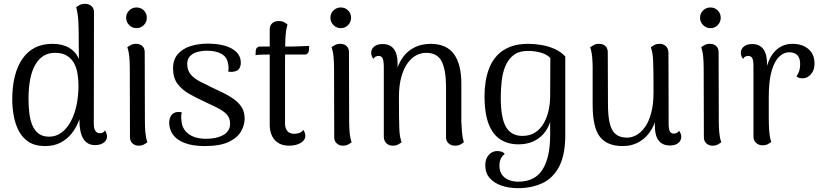

<svg xmlns="http://www.w3.org/2000/svg" viewBox="-20 -750 4305 1003"><path d="M216 13Q163 13 129.5 -9Q96 -31 77.5 -67.5Q59 -104 51.5 -146.5Q44 -189 44 -230Q44 -367 98 -444Q152 -521 254 -521Q306 -521 341.5 -500Q377 -479 392 -441L391 -575Q391 -613 388.5 -648.5Q386 -684 378 -712Q384 -717 395.5 -723.5Q407 -730 424 -730Q444 -730 457.5 -718.5Q471 -707 471 -686L470 -105Q470 -78 478.5 -66Q487 -54 501 -54Q507 -54 515 -56.5Q523 -59 528 -69Q534 -61 536.5 -52.5Q539 -44 539 -37Q539 -17 521.5 -4.5Q504 8 477 8Q435 8 415 -25.5Q395 -59 395 -120V-209L417 -220Q410 -170 395 -127.5Q380 -85 355 -53.5Q330 -22 295.5 -4.5Q261 13 216 13ZM236 -36Q273 -36 301.5 -57.5Q330 -79 350 -116Q370 -153 380 -201.5Q390 -250 390 -304Q390 -334 385 -364.5Q380 -395 367 -419.5Q354 -444 329.5 -459Q305 -474 267 -474Q201 -474 165 -413Q129 -352 129 -233Q129 -196 133 -161Q137 -126 148 -98Q159 -70 180.5 -53Q202 -36 236 -36Z M693 -603Q671 -603 655 -619Q639 -635 639 -657Q639 -680 655 -695.5Q671 -711 693 -711Q716 -711 731.5 -695.5Q747 -680 747 -657Q747 -635 731.5 -619Q716 -603 693 -603ZM737 -114Q737 -85 739.5 -57Q742 -29 750 -7Q744 -2 732.5 4.5Q721 11 704 11Q685 11 672 -1Q659 -13 659 -33L658 -396Q658 -425 655.5 -453Q653 -481 645 -503Q651 -508 662.5 -514.5Q674 -521 691 -521Q711 -521 723.5 -509.5Q736 -498 736 -477Z M1050 13Q985 13 943.5 -3.5Q902 -20 883 -47.5Q864 -75 864 -108Q864 -125 870 -139Q876 -153 890.5 -160.5Q905 -168 930 -163Q927 -153 926.5 -143.5Q926 -134 928 -121Q930 -77 964 -51Q998 -25 1057 -25Q1112 -25 1147 -45Q1182 -65 1182 -104Q1182 -136 1161.5 -155.5Q1141 -175 1109 -190Q1077 -205 1042 -222Q1003 -240 967 -260.5Q931 -281 907.5 -312Q884 -343 884 -393Q884 -439 909 -467.5Q934 -496 975 -509Q1016 -522 1064 -522Q1146 -522 1192 -495.5Q1238 -469 1238 -422Q1238 -405 1230 -392Q1222 -379 1201 -376Q1194 -374 1187 -374.5Q1180 -375 1172 -376Q1174 -386 1174 -397.5Q1174 -409 1171 -418Q1167 -451 1138 -468Q1109 -485 1061 -485Q1034 -485 1010.5 -478.5Q987 -472 972.5 -456.5Q958 -441 958 -416Q958 -383 976 -361.5Q994 -340 1024 -324.5Q1054 -309 1087 -293Q1117 -279 1147 -264.5Q1177 -250 1202.5 -231.5Q1228 -213 1243 -189Q1258 -165 1258 -130Q1258 -97 1239.5 -64Q1221 -31 1175.5 -9Q1130 13 1050 13Z M1490 11Q1442 11 1415.5 -18.5Q1389 -48 1389 -100V-596Q1389 -617 1402 -628.5Q1415 -640 1436 -640Q1454 -640 1465 -633.5Q1476 -627 1482 -622Q1473 -594 1471 -549Q1469 -504 1469 -427V-105Q1469 -80 1481 -65.5Q1493 -51 1517 -51Q1531 -51 1545 -56Q1559 -61 1564 -72Q1570 -64 1572.5 -55.5Q1575 -47 1575 -40Q1575 -18 1551 -3.5Q1527 11 1490 11ZM1315 -462 1316 -485Q1317 -496 1323.5 -501.5Q1330 -507 1338 -507H1510Q1514 -507 1526 -507.5Q1538 -508 1552.5 -508.5Q1567 -509 1579 -509.5Q1591 -510 1595 -510L1594 -488Q1593 -477 1587 -471Q1581 -465 1572 -465H1375Q1365 -465 1345 -464.5Q1325 -464 1315 -462Z M1760 -603Q1738 -603 1722 -619Q1706 -635 1706 -657Q1706 -680 1722 -695.5Q1738 -711 1760 -711Q1783 -711 1798.5 -695.5Q1814 -680 1814 -657Q1814 -635 1798.5 -619Q1783 -603 1760 -603ZM1804 -114Q1804 -85 1806.5 -57Q1809 -29 1817 -7Q1811 -2 1799.5 4.5Q1788 11 1771 11Q1752 11 1739 -1Q1726 -13 1726 -33L1725 -396Q1725 -425 1722.5 -453Q1720 -481 1712 -503Q1718 -508 1729.5 -514.5Q1741 -521 1758 -521Q1778 -521 1790.5 -509.5Q1803 -498 1803 -477Z M2032 11Q2011 11 1998 -2Q1985 -15 1985 -37V-406Q1984 -435 1978 -446.5Q1972 -458 1957 -458Q1952 -458 1944 -455Q1936 -452 1931 -442Q1919 -457 1919 -474Q1919 -494 1935 -507Q1951 -520 1979 -520Q2017 -520 2037 -494.5Q2057 -469 2057 -417V-347L2042 -329Q2048 -389 2072.5 -432Q2097 -475 2137.5 -498Q2178 -521 2229 -521Q2312 -521 2351 -468Q2390 -415 2390 -313V-114Q2391 -88 2393.5 -58.5Q2396 -29 2403 -7Q2395 0 2384 5.5Q2373 11 2357 11Q2337 11 2323.5 -1Q2310 -13 2310 -33V-303Q2309 -387 2286.5 -430.5Q2264 -474 2206 -474Q2181 -474 2156.5 -462Q2132 -450 2111 -422.5Q2090 -395 2077 -350Q2064 -305 2064 -241Q2064 -181 2064.5 -142Q2065 -103 2066 -78Q2067 -53 2070 -37Q2073 -21 2078 -7Q2072 -2 2060.5 4.5Q2049 11 2032 11Z M2685 233Q2640 233 2601 220Q2562 207 2538.5 180.5Q2515 154 2515 113Q2515 79 2533.5 59Q2552 39 2577 39Q2605 39 2617 54Q2602 65 2595.5 80.5Q2589 96 2589 115Q2589 143 2601.5 161.5Q2614 180 2636.5 189.5Q2659 199 2688 199Q2774 199 2814 136Q2854 73 2854 -45Q2854 -59 2854 -77.5Q2854 -96 2854 -113Q2836 -58 2793 -27Q2750 4 2688 4Q2634 4 2594 -21.5Q2554 -47 2532.5 -103Q2511 -159 2511 -248Q2511 -286 2517 -324.5Q2523 -363 2537.5 -398.5Q2552 -434 2578 -461.5Q2604 -489 2643.5 -505Q2683 -521 2739 -521Q2773 -521 2808.5 -515Q2844 -509 2877 -494.5Q2910 -480 2933 -455V-45Q2933 59 2901 120Q2869 181 2813 207Q2757 233 2685 233ZM2709 -40Q2749 -40 2776.5 -58.5Q2804 -77 2821 -107Q2838 -137 2846 -174Q2854 -211 2854 -248L2855 -447Q2837 -466 2805.5 -475Q2774 -484 2738 -484Q2692 -484 2664 -463Q2636 -442 2621 -407Q2606 -372 2601 -328.5Q2596 -285 2596 -240Q2596 -133 2623.5 -86.5Q2651 -40 2709 -40Z M3426 -521Q3446 -521 3459 -508.5Q3472 -496 3472 -473L3473 -103Q3473 -75 3479.5 -63.5Q3486 -52 3501 -52Q3506 -52 3514 -55Q3522 -58 3527 -67Q3539 -52 3539 -36Q3539 -16 3523.5 -3Q3508 10 3479 10Q3441 10 3421 -15.5Q3401 -41 3401 -92V-163L3416 -181Q3410 -120 3385.5 -77Q3361 -34 3322 -10.5Q3283 13 3233 13Q3153 13 3115 -34Q3077 -81 3076 -197V-395Q3076 -422 3073.5 -451Q3071 -480 3063 -503Q3072 -509 3082.5 -515Q3093 -521 3110 -521Q3130 -521 3142.5 -509.5Q3155 -498 3155 -476L3156 -207Q3156 -144 3165.5 -105Q3175 -66 3197 -48.5Q3219 -31 3256 -31Q3280 -31 3304 -44Q3328 -57 3348.5 -85Q3369 -113 3381.5 -158.5Q3394 -204 3394 -269Q3394 -329 3393.5 -368Q3393 -407 3392 -431.5Q3391 -456 3388 -472.5Q3385 -489 3380 -503Q3386 -508 3397.5 -514.5Q3409 -521 3426 -521Z M3691 -603Q3669 -603 3653 -619Q3637 -635 3637 -657Q3637 -680 3653 -695.5Q3669 -711 3691 -711Q3714 -711 3729.5 -695.5Q3745 -680 3745 -657Q3745 -635 3729.5 -619Q3714 -603 3691 -603ZM3735 -114Q3735 -85 3737.5 -57Q3740 -29 3748 -7Q3742 -2 3730.5 4.5Q3719 11 3702 11Q3683 11 3670 -1Q3657 -13 3657 -33L3656 -396Q3656 -425 3653.5 -453Q3651 -481 3643 -503Q3649 -508 3660.5 -514.5Q3672 -521 3689 -521Q3709 -521 3721.5 -509.5Q3734 -498 3734 -477Z M3962 9Q3944 9 3930 -3.5Q3916 -16 3916 -38V-406Q3916 -435 3909.5 -446.5Q3903 -458 3888 -458Q3883 -458 3875 -455Q3867 -452 3862 -442Q3850 -457 3850 -474Q3850 -494 3866 -507Q3882 -520 3910 -520Q3948 -520 3968 -493Q3988 -466 3987 -411V-345H3975Q3985 -432 4023 -476.5Q4061 -521 4120 -521Q4171 -521 4203 -494Q4235 -467 4235 -417Q4235 -384 4217 -363Q4199 -342 4176 -341Q4152 -340 4141 -351Q4153 -370 4156.5 -384.5Q4160 -399 4160 -415Q4160 -447 4145 -462Q4130 -477 4102 -477Q4075 -477 4050.5 -454Q4026 -431 4011 -379.5Q3996 -328 3996 -241Q3996 -182 3996 -143Q3996 -104 3997.5 -79.5Q3999 -55 4001.5 -39Q4004 -23 4009 -9Q4003 -3 3991.5 3Q3980 9 3962 9Z"/></svg>

Font: Arima
Style: Regular
Weight: 400
Designer: Joana Correia and Natanael Gama
Foundry: NDISCOVER
Version: Version 1.101;gftools[0.9.23]